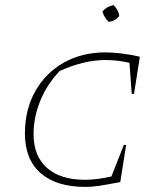

<svg xmlns="http://www.w3.org/2000/svg" viewBox="-20 -729 636 755"><path d="M316 6Q202 6 140 -48Q78 -102 78 -204Q78 -298 118.5 -370Q159 -442 230.5 -482.5Q302 -523 395 -523Q421 -523 455.5 -519Q490 -515 530 -506L507 -360H498L489 -482Q441 -493 396 -493Q310 -493 215 -450Q165 -398 138.5 -333Q112 -268 112 -202Q112 -115 165 -68.5Q218 -22 314 -22Q360 -22 418 -35L467 -159H476L453 -13Q400 -3 371 1.5Q342 6 316 6ZM426 -709Q446 -691 449 -666Q433 -646 408 -643Q389 -660 383 -684Q400 -704 426 -709Z"/></svg>

Font: Piazzolla SC Thin
Style: Italic
Weight: 100
Italic angle: -11.3°
Designer: Juan Pablo del Peral
Foundry: Huerta Tipografica
Version: Version 1.330